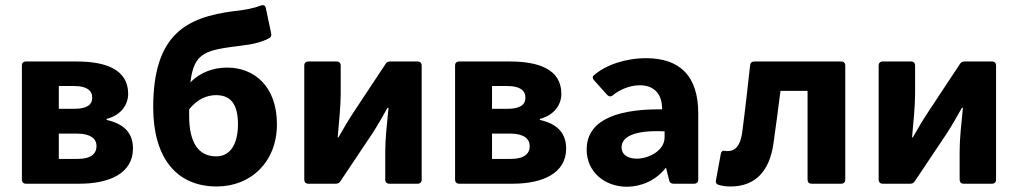

<svg xmlns="http://www.w3.org/2000/svg" viewBox="-20 -709 3929 741"><path d="M64.5 -456.1V-15.6C64.5 -5.9 70.3 0 80.1 0H287.1C400.4 0 493.2 -39.1 493.2 -135.7C493.2 -200.2 453.1 -232.4 391.6 -246.1V-250C450.2 -265.6 474.6 -307.6 474.6 -346.7C474.6 -442.4 385.7 -471.7 275.4 -471.7H80.1C70.3 -471.7 64.5 -465.8 64.5 -456.1ZM266.6 -289.1H207V-377H266.6C315.4 -377 335.9 -359.4 335.9 -332C335.9 -304.7 315.4 -289.1 266.6 -289.1ZM279.3 -95.7H207V-193.4H277.3C330.1 -193.4 352.5 -172.9 352.5 -145.5C352.5 -116.2 332 -95.7 279.3 -95.7Z M856.4 -448.2C802.7 -448.2 750 -428.7 714.8 -390.6C728.5 -509.8 775.4 -515.6 914.1 -533.2C952.1 -537.1 992.2 -546.9 1018.6 -561.5C1026.4 -565.4 1028.3 -572.3 1026.4 -581.1L1005.9 -677.7C1003.9 -688.5 996.1 -691.4 986.3 -687.5C960.9 -677.7 933.6 -671.9 882.8 -666C699.2 -642.6 571.3 -576.2 571.3 -294.9C571.3 -102.5 659.2 10.7 816.4 10.7C949.2 10.7 1048.8 -85 1048.8 -229.5C1048.8 -375 961.9 -448.2 856.4 -448.2ZM814.5 -105.5C749 -105.5 710 -154.3 710 -261.7V-287.1C741.2 -326.2 778.3 -341.8 813.5 -341.8C866.2 -341.8 898.4 -312.5 898.4 -229.5C898.4 -153.3 869.1 -105.5 814.5 -105.5Z M1154.3 -456.1V-15.6C1154.3 -5.9 1160.2 0 1169.9 0H1275.4C1283.2 0 1289.1 -2 1293.9 -9.8L1418 -195.3C1434.6 -220.7 1460 -264.6 1475.6 -293H1479.5C1473.6 -234.4 1466.8 -173.8 1466.8 -125V-15.6C1466.8 -5.9 1472.7 0 1482.4 0H1591.8C1601.6 0 1607.4 -5.9 1607.4 -15.6V-456.1C1607.4 -465.8 1601.6 -471.7 1591.8 -471.7H1486.3C1478.5 -471.7 1472.7 -469.7 1467.8 -461.9L1345.7 -277.3C1328.1 -251 1301.8 -207 1286.1 -178.7H1283.2C1288.1 -236.3 1294.9 -298.8 1294.9 -346.7V-456.1C1294.9 -465.8 1289.1 -471.7 1279.3 -471.7H1169.9C1160.2 -471.7 1154.3 -465.8 1154.3 -456.1Z M1736.3 -456.1V-15.6C1736.3 -5.9 1742.2 0 1752 0H1959C2072.3 0 2165 -39.1 2165 -135.7C2165 -200.2 2125 -232.4 2063.5 -246.1V-250C2122.1 -265.6 2146.5 -307.6 2146.5 -346.7C2146.5 -442.4 2057.6 -471.7 1947.3 -471.7H1752C1742.2 -471.7 1736.3 -465.8 1736.3 -456.1ZM1938.5 -289.1H1878.9V-377H1938.5C1987.3 -377 2007.8 -359.4 2007.8 -332C2007.8 -304.7 1987.3 -289.1 1938.5 -289.1ZM1951.2 -95.7H1878.9V-193.4H1949.2C2002 -193.4 2024.4 -172.9 2024.4 -145.5C2024.4 -116.2 2003.9 -95.7 1951.2 -95.7Z M2473.6 -484.4C2394.5 -484.4 2318.4 -459 2271.5 -418C2265.6 -413.1 2266.6 -405.3 2273.4 -398.4L2323.2 -342.8C2330.1 -335.9 2337.9 -335 2345.7 -341.8C2372.1 -363.3 2411.1 -379.9 2449.2 -379.9C2504.9 -379.9 2536.1 -345.7 2535.2 -287.1C2333 -289.1 2244.1 -230.5 2244.1 -131.8C2244.1 -44.9 2314.5 11.7 2399.4 11.7C2453.1 11.7 2510.7 -11.7 2548.8 -60.5H2550.8L2562.5 -13.7C2564.5 -3.9 2570.3 0 2579.1 0H2659.2C2668.9 0 2674.8 -5.9 2674.8 -15.6V-271.5C2674.8 -414.1 2605.5 -484.4 2473.6 -484.4ZM2437.5 -96.7C2405.3 -96.7 2378.9 -110.4 2378.9 -140.6C2378.9 -177.7 2420.9 -208 2544.9 -202.1V-178.7C2544.9 -128.9 2485.4 -96.7 2437.5 -96.7Z M2754.9 4.9C2768.6 8.8 2782.2 10.7 2799.8 10.7C2893.6 10.7 2949.2 -46.9 2964.8 -153.3C2974.6 -220.7 2983.4 -291 2992.2 -358.4H3096.7V-15.6C3096.7 -5.9 3102.5 0 3112.3 0H3226.6C3236.3 0 3242.2 -5.9 3242.2 -15.6V-456.1C3242.2 -465.8 3236.3 -471.7 3226.6 -471.7H2891.6C2881.8 -471.7 2876 -466.8 2875 -457C2865.2 -369.1 2855.5 -281.2 2843.8 -193.4C2835.9 -144.5 2816.4 -126 2789.1 -126C2784.2 -126 2780.3 -126 2776.4 -127C2768.6 -128.9 2763.7 -125 2761.7 -114.3L2743.2 -13.7C2741.2 -4.9 2745.1 2.9 2754.9 4.9Z M3371.1 -456.1V-15.6C3371.1 -5.9 3377 0 3386.7 0H3492.2C3500 0 3505.9 -2 3510.7 -9.8L3634.8 -195.3C3651.4 -220.7 3676.8 -264.6 3692.4 -293H3696.3C3690.4 -234.4 3683.6 -173.8 3683.6 -125V-15.6C3683.6 -5.9 3689.5 0 3699.2 0H3808.6C3818.4 0 3824.2 -5.9 3824.2 -15.6V-456.1C3824.2 -465.8 3818.4 -471.7 3808.6 -471.7H3703.1C3695.3 -471.7 3689.5 -469.7 3684.6 -461.9L3562.5 -277.3C3544.9 -251 3518.6 -207 3502.9 -178.7H3500C3504.9 -236.3 3511.7 -298.8 3511.7 -346.7V-456.1C3511.7 -465.8 3505.9 -471.7 3496.1 -471.7H3386.7C3377 -471.7 3371.1 -465.8 3371.1 -456.1Z"/></svg>

Font: Ed Sans Neue
Style: Bold
Weight: 700
Designer: Stephen Hutchings
Version: Version 1.004;PS 001.004;hotconv 1.0.88;makeotf.lib2.5.64775